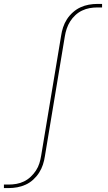

<svg xmlns="http://www.w3.org/2000/svg" viewBox="-33 -755 553 980"><path d="M-13 205V187H11Q31 187 51 183.5Q71 180 89.5 171Q108 162 123.5 147.5Q139 133 150.5 115.5Q162 98 168 78.5Q174 59 177 40L279 -573Q282 -594 289 -615.5Q296 -637 308.5 -656.5Q321 -676 339 -692Q357 -708 377.5 -717.5Q398 -727 420 -731Q442 -735 464 -735H488V-717H464Q444 -717 424.5 -713.5Q405 -710 386 -701Q367 -692 351.5 -677.5Q336 -663 325 -645.5Q314 -628 307.5 -608.5Q301 -589 298 -570L196 43Q193 64 186 85.5Q179 107 166.5 126.5Q154 146 136.5 162Q119 178 98 187.5Q77 197 55 201Q33 205 11 205Z"/></svg>

Font: Iosevka Slab Thin
Style: Italic
Weight: 100
Italic angle: -9°
Monospace: yes
Designer: Belleve Invis
Foundry: Belleve Invis
Version: Version 11.1.1; ttfautohint (v1.8.3)